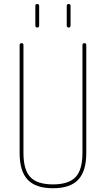

<svg xmlns="http://www.w3.org/2000/svg" viewBox="-20 -950 540 979"><path d="M80.1 -169.9V-719.7Q80.1 -729.5 89.8 -730Q99.6 -730.5 99.6 -719.7V-169.9Q99.6 -84 134.8 -46.9Q169.9 -9.8 250 -9.8Q330.1 -9.8 365.2 -46.9Q400.4 -84 400.4 -169.9V-719.7Q400.4 -729.5 410.2 -730Q419.9 -730.5 419.9 -719.7V-169.9Q419.9 -77.1 378.9 -33.7Q337.9 9.8 250 9.8Q162.1 9.8 121.1 -33.7Q80.1 -77.1 80.1 -169.9ZM320.3 -820.3V-919.9Q320.3 -929.7 330.1 -929.7Q339.8 -929.7 339.8 -919.9V-820.3Q339.8 -809.6 330.1 -809.6Q320.3 -809.6 320.3 -820.3ZM160.2 -820.3V-919.9Q160.2 -929.7 169.9 -929.7Q179.7 -929.7 179.7 -919.9V-820.3Q179.7 -809.6 169.9 -809.6Q160.2 -809.6 160.2 -820.3Z"/></svg>

Font: Rounded Mgen+ 1mn thin
Style: Regular
Weight: 100
Designer: [Source Han Sans]
Ryoko NISHIZUKA  (kana & ideographs); Paul D. Hunt (Latin, Greek & Cyrillic); Wenlong ZHANG  (bopomofo
Version: Version 1.059.20150602